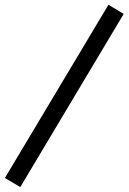

<svg xmlns="http://www.w3.org/2000/svg" viewBox="-20 -734 526 785"><path d="M423.3 -714.4 485.8 -677.2 63 30.8 0 -6.3Z"/></svg>

Font: Anka/Coder Narrow
Style: Italic
Weight: 400
Width: 3
Italic angle: -12°
Monospace: yes
Version: Version 001.100